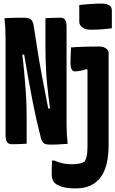

<svg xmlns="http://www.w3.org/2000/svg" viewBox="-20 -803 645 1073"><path d="M129 0Q120 1 105.5 1.5Q91 2 76 2.5Q61 3 49 3Q33 3 25 -3Q17 -9 14 -21.5Q11 -34 11 -52Q11 -120 11 -187.5Q11 -255 11 -322.5Q11 -390 11 -458Q11 -526 11 -593Q11 -620 9.5 -647Q8 -674 5 -701Q14 -702 28.5 -702.5Q43 -703 59 -703.5Q75 -704 90 -704Q105 -704 116 -704Q134 -704 144.5 -699.5Q155 -695 161 -684Q167 -673 169 -655Q175 -618 180.5 -580.5Q186 -543 192.5 -503.5Q199 -464 206 -424.5Q213 -385 221 -344Q229 -303 237 -262Q245 -221 253 -179L228 -197H284L262 -179Q255 -227 250.5 -267Q246 -307 242.5 -342.5Q239 -378 237.5 -410Q236 -442 235 -473Q234 -504 234 -536Q234 -553 234 -569.5Q234 -586 234 -602Q234 -618 234 -634.5Q234 -651 234 -667.5Q234 -684 234 -701Q243 -702 257.5 -702.5Q272 -703 287.5 -703.5Q303 -704 316 -704Q336 -704 344 -692Q352 -680 352 -654Q352 -612 352 -567Q352 -522 352 -476.5Q352 -431 352 -384Q352 -337 352 -290.5Q352 -244 352 -198.5Q352 -153 352 -108Q352 -81 353.5 -53.5Q355 -26 358 1Q350 1 337 2Q324 3 309 4Q294 5 281 5Q268 5 260 5Q238 5 227.5 -1Q217 -7 210 -26Q198 -72 186 -124.5Q174 -177 162 -238Q150 -299 137.5 -369Q125 -439 111 -520L138 -498H84L102 -520Q110 -456 115 -401Q120 -346 123.5 -299Q127 -252 128 -210.5Q129 -169 129 -132Q129 -100 129 -66.5Q129 -33 129 0ZM537 -543Q549 -543 561 -538.5Q573 -534 580 -526Q587 -518 587 -506Q587 -456 587 -405Q587 -354 587 -302.5Q587 -251 587 -199Q587 -147 587 -95Q587 -43 587 9Q587 64 577 108Q567 152 545 184Q523 216 487.5 233Q452 250 401 250Q356 250 326.5 240.5Q297 231 285 219Q277 210 273 198Q269 186 269 170Q269 150 269.5 132Q270 114 271 94H283Q309 105 331 110Q353 115 384 115Q405 115 423.5 111Q442 107 454 99Q459 89 462.5 77Q466 65 467.5 49Q469 33 469 14Q469 -45 469 -100Q469 -155 469 -208Q469 -261 469 -312Q469 -363 469 -414L460 -416Q452 -413 444 -411Q436 -409 428.5 -407.5Q421 -406 413 -405Q405 -404 398 -404Q390 -404 384.5 -409.5Q379 -415 376.5 -426Q374 -437 374 -453Q374 -475 375 -496.5Q376 -518 377 -538Q392 -539 407.5 -540Q423 -541 441 -541.5Q459 -542 482.5 -542.5Q506 -543 537 -543ZM423 -775Q437 -777 452.5 -778Q468 -779 484.5 -780.5Q501 -782 517.5 -782.5Q534 -783 550 -783Q574 -783 589.5 -774Q605 -765 605 -744V-645Q591 -643 576 -641.5Q561 -640 545.5 -639Q530 -638 514.5 -637.5Q499 -637 484 -637Q466 -637 452.5 -643Q439 -649 431 -659Q423 -669 423 -683Z"/></svg>

Font: Rec Mono Semicasual
Style: Bold
Weight: 700
Version: Version 1.085; ttfautohint (v1.8.4.7-5d5b)